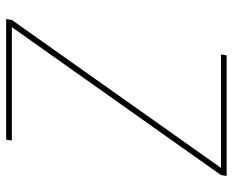

<svg xmlns="http://www.w3.org/2000/svg" viewBox="-88 -688 775 640"><g transform="rotate(90 300.0 -367.5)"><path d="M43 0 46 -19 539 -716H161L164 -735H566L563 -716L70 -19H448L445 0Z"/></g></svg>

Font: Iosevka Thin Extended
Style: Italic
Weight: 100
Width: 7
Italic angle: -9°
Monospace: yes
Designer: Belleve Invis
Foundry: Belleve Invis
Version: Version 32.5.0; ttfautohint (v1.8.4)